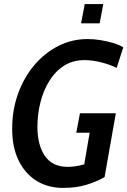

<svg xmlns="http://www.w3.org/2000/svg" viewBox="-20 -905 623 939"><path d="M288 14Q215 14 159 -20.5Q103 -55 71.2 -119.8Q39.5 -184.5 39.5 -275Q39.5 -366.5 68 -446Q96.5 -525.5 147.2 -585.8Q198 -646 264.8 -680Q331.5 -714 408.5 -714Q438.5 -714 471.5 -708.8Q504.5 -703.5 534.2 -694.5Q564 -685.5 583 -673.5L550.5 -573Q520 -588.5 476.2 -599.8Q432.5 -611 393 -611Q336.5 -611 293.5 -583.8Q250.5 -556.5 221.5 -509.8Q192.5 -463 177.8 -404.8Q163 -346.5 163 -285Q163 -196 199.5 -142.5Q236 -89 311 -89Q328.5 -89 349 -91.8Q369.5 -94.5 392 -101.5L418.5 -256H353L371 -351H546.5L491.5 -39Q455 -17.5 404.5 -1.8Q354 14 288 14ZM376.5 -791 394.5 -885H485L467.5 -791Z"/></svg>

Font: Cabin Condensed SemiBold
Style: Italic
Weight: 600
Width: 3
Italic angle: -10°
Designer: Pablo Impallari
Foundry: Pablo Impallari. http://www.impallari.com Igino Marini. http://www.ikern.com
Version: Version 3.001; ttfautohint (v1.8.3)